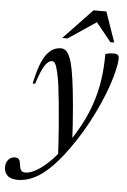

<svg xmlns="http://www.w3.org/2000/svg" viewBox="-143 -748 686 1041"><g transform="rotate(5 200.0 -228.0)"><path d="M42 -280.5H29Q41 -339.5 55.5 -378.8Q70 -418 87.2 -441Q104.5 -464 124 -474Q143.5 -484 165 -484Q178 -484 188.2 -477.5Q198.5 -471 207.5 -455.2Q216.5 -439.5 224.5 -411Q232.5 -382.5 241 -323.5Q249.5 -264.5 257.2 -176.2Q265 -88 271 30L200.5 101Q195.5 6.5 189.8 -65.2Q184 -137 178.8 -189.5Q173.5 -242 168.8 -278.2Q164 -314.5 159 -337.5Q152.5 -368.5 147 -384.2Q141.5 -400 136.2 -405.2Q131 -410.5 124 -410.5Q112 -410.5 99.5 -400Q87 -389.5 73 -361.2Q59 -333 42 -280.5ZM230.5 47 244 31Q285.5 -27 316.2 -85.5Q347 -144 367.5 -205.5Q388 -267 397.8 -333.5Q407.5 -400 407.5 -474Q421 -478.5 431.5 -479.8Q442 -481 452.5 -481Q467.5 -481 474.5 -475.2Q481.5 -469.5 481.5 -458Q481.5 -433 473 -395Q464.5 -357 448.5 -309.5Q432.5 -262 409 -208.8Q385.5 -155.5 356.2 -100.5Q327 -45.5 291.5 7.5Q233 96 182 148.5Q131 201 85 224Q39 247 -5.5 247Q-45.5 247 -63.2 229.2Q-81 211.5 -81 184Q-81 159.5 -67.2 143.2Q-53.5 127 -31.5 127Q-15 127 -9 136Q-3 145 -0.5 167Q2 189 10 196.5Q18 204 31.5 204Q56.5 204 89.8 185.2Q123 166.5 159.5 131.2Q196 96 230.5 47ZM167 -540.5 323 -704.5H393L450 -540.5H429L337.5 -654H365L196 -540.5Z"/></g></svg>

Font: Newsreader 48pt
Style: Italic
Weight: 400
Italic angle: -17°
Version: Version 1.003